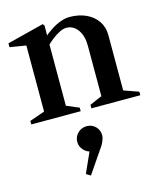

<svg xmlns="http://www.w3.org/2000/svg" viewBox="-127 -608 887 1055"><g transform="rotate(-15 317.0 -80.0)"><path d="M14 0V-20L114 -55L100 -36V-440L118 -423L8 -441V-463L217 -516L225 -506L224 -435L213 -441Q235 -460 261.5 -477.5Q288 -495 316 -505.5Q344 -516 368 -516Q422 -516 463 -497Q504 -478 527 -444Q550 -410 550 -366V-35L538 -54L634 -20V0H356V-20L441 -57L426 -34V-338Q426 -394 401 -428.5Q376 -463 337 -463Q319 -463 297 -452Q275 -441 253.5 -424Q232 -407 214 -388L224 -415V-34L210 -56L295 -20V0ZM258 356 233 341 299 194V229Q272 227 252.5 206.5Q233 186 233 159Q233 129 254 108.5Q275 88 305 88Q335 88 355 108.5Q375 129 375 159Q375 169 369.5 184Q364 199 357 211Z"/></g></svg>

Font: Wittgenstein SemiBold
Style: Regular
Weight: 600
Designer: Jörg Drees
Foundry: Jörg Drees
Version: Version 1.500